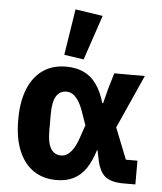

<svg xmlns="http://www.w3.org/2000/svg" viewBox="-56 -865 780 926"><g transform="rotate(5 333.5 -402.0)"><path d="M633 -115V0H574Q516 0 487 -23Q458 -46 446 -104L437 -148H434Q418 -95 394 -59.5Q370 -24 335 -6Q300 12 251 12Q187 12 140.5 -19.5Q94 -51 68.5 -112Q43 -173 43 -262Q43 -351 68.5 -412.5Q94 -474 140.5 -505.5Q187 -537 251 -537Q300 -537 336.5 -520Q373 -503 398.5 -467.5Q424 -432 440 -377H444L462 -448L485 -525H633L517 -266L577 -115ZM264 -108Q280 -108 294.5 -117.5Q309 -127 322 -147Q335 -167 346 -199L368 -263L346 -326Q335 -358 322 -378Q309 -398 294.5 -407.5Q280 -417 264 -417Q231 -417 214 -389.5Q197 -362 197 -302V-223Q197 -163 214 -135.5Q231 -108 264 -108ZM405 -796 332 -579 237 -593 272 -816Z"/></g></svg>

Font: IBM Plex Sans Var
Style: Regular
Weight: 400
Designer: Mike Abbink, Paul van der Laan, Pieter van Rosmalen
Foundry: Bold Monday
Version: Version 3.000